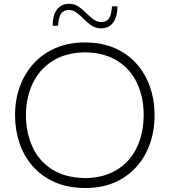

<svg xmlns="http://www.w3.org/2000/svg" viewBox="-20 -966 880 997"><path d="M421.9 -41Q315.4 -43.5 247.3 -88.4Q179.2 -133.3 147 -206.8Q114.7 -280.3 114.7 -367.7Q114.7 -455.1 147.9 -528.6Q181.2 -602.1 249.3 -647.2Q317.4 -692.4 421.9 -694.3Q522.9 -692.4 590.6 -649.4Q658.2 -606.4 692.1 -533.4Q726.1 -460.4 726.1 -367.7Q726.1 -303.7 708.5 -245.6Q690.9 -187.5 653.8 -142.1Q616.7 -96.7 559.3 -69.6Q502 -42.5 421.9 -41ZM423.8 10.3Q534.7 10.3 615.2 -39.1Q695.8 -88.4 739.3 -174.1Q782.7 -259.8 782.7 -367.7Q782.7 -446.3 758.8 -514.9Q734.9 -583.5 688.7 -635.3Q642.6 -687 575.2 -716.3Q507.8 -745.6 421.4 -745.6Q336.4 -745.6 269.3 -716.8Q202.1 -688 155 -636.5Q107.9 -585 83 -516.4Q58.1 -447.8 58.1 -367.7Q58.1 -291 81.3 -222.7Q104.5 -154.3 150.6 -102.1Q196.8 -49.8 265.1 -19.8Q333.5 10.3 423.8 10.3ZM504.9 -818.8Q531.7 -818.8 550.5 -832Q569.3 -845.2 579.6 -870.8Q589.8 -896.5 589.8 -933.1H561.5Q558.6 -890.1 546.6 -871.3Q534.7 -852.5 505.9 -851.1Q482.9 -852.1 463.9 -866.5Q444.8 -880.9 426.5 -899.4Q408.2 -918 387.2 -932.1Q366.2 -946.3 338.4 -946.3Q298.3 -946.3 275.9 -917Q253.4 -887.7 253.4 -832.5H281.7Q284.2 -876 296.6 -894.5Q309.1 -913.1 336.9 -914.6Q359.9 -914.1 378.9 -899.4Q397.9 -884.8 416.3 -866Q434.6 -847.2 455.8 -833Q477.1 -818.8 504.9 -818.8Z"/></svg>

Font: Pinar VF
Style: Regular
Weight: 300
Designer: Amin Abedi
Version: Version 2.000